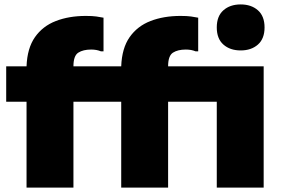

<svg xmlns="http://www.w3.org/2000/svg" viewBox="-20 -848 1282 868"><path d="M1068 -620Q1020 -620 990 -646.5Q960 -673 960 -724Q960 -775 990 -801.5Q1020 -828 1068 -828Q1116 -828 1146 -801.5Q1176 -775 1176 -724Q1176 -673 1146 -646.5Q1116 -620 1068 -620ZM100 0V-388H8V-548H100Q103 -630 138 -680Q173 -730 232.5 -753Q292 -776 368 -776Q398 -776 415.5 -773.5Q433 -771 448 -768V-616H436Q417 -624 392 -624Q356 -624 334 -610Q312 -596 312 -548H528Q531 -630 566 -680Q601 -730 660.5 -753Q720 -776 796 -776Q826 -776 843.5 -773.5Q861 -771 876 -768V-616H864Q845 -624 820 -624Q784 -624 762 -610Q740 -596 740 -548H1172V0H960V-388H740V0H528V-388H312V0Z"/></svg>

Font: Kufam Black
Style: Regular
Weight: 900
Designer: Wael Morcos, Artur Schmal
Foundry: Original Type
Version: Version 1.301; ttfautohint (v1.8.3)